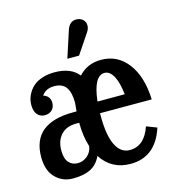

<svg xmlns="http://www.w3.org/2000/svg" viewBox="-111 -823 852 935"><g transform="rotate(-15 315.5 -356.0)"><path d="M393.1 -655.8 326.2 -556.2H267.1L311 -690.9Q324.2 -730 357.9 -730Q377 -730 390.4 -718.3Q403.8 -706.5 403.8 -688Q403.8 -671.4 393.1 -655.8ZM446.8 -47.9Q520.5 -47.9 551.8 -139.2L604 -119.1Q559.6 18.1 433.1 18.1Q337.9 18.1 286.1 -61Q267.1 -20.5 232.9 -3.2Q198.7 14.2 144 14.2Q91.3 14.2 55.7 -22Q20 -58.1 20 -126Q20 -296.9 227.1 -296.9H244.1Q246.1 -326.2 248 -339.8Q248 -392.1 229.5 -418Q210.9 -443.8 169.9 -443.8Q127 -443.8 106.9 -413.1Q123 -408.7 132.1 -397Q141.1 -385.3 141.1 -369.1Q141.1 -346.2 127.2 -332.5Q113.3 -318.8 90.8 -318.8Q68.4 -318.8 53.7 -335.2Q39.1 -351.6 39.1 -384.8Q39.1 -399.9 43.5 -415.8Q47.9 -431.6 58.8 -448.7Q69.8 -465.8 86.2 -478.8Q102.5 -491.7 129.2 -500.2Q155.8 -508.8 189 -508.8Q271.5 -508.8 310.1 -460Q353.5 -508.8 423.8 -508.8Q506.3 -508.8 557.4 -441.9Q608.4 -375 612.8 -258.8H352.1V-245.1Q352.1 -147.5 376.5 -97.7Q400.9 -47.9 446.8 -47.9ZM423.8 -442.9Q369.1 -442.9 355 -316.9H492.2Q485.8 -377.9 467.8 -410.4Q449.7 -442.9 423.8 -442.9ZM186 -51.8Q212.4 -51.8 233.6 -69.6Q254.9 -87.4 259.8 -117.2Q242.2 -172.4 242.2 -240.2H227.1Q177.2 -240.2 150.1 -210.7Q123 -181.2 123 -131.8Q123 -90.8 140.4 -71.3Q157.7 -51.8 186 -51.8Z"/></g></svg>

Font: Margherita Bold
Style: Regular
Weight: 700
Designer: James Puckett
Foundry: Dunwich Type Founders
Version: Version 1.008;hotconv 1.0.109;makeotfexe 2.5.65596